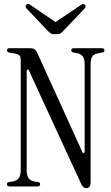

<svg xmlns="http://www.w3.org/2000/svg" viewBox="-20 -971 580 1000"><path d="M429 9Q413 9 402 -15L131 -603Q128 -610 123.5 -609Q119 -608 119 -600V-86Q119 -58 128.5 -43.5Q138 -29 163 -25L176 -23Q189 -22 189 -11Q189 0 174 0H31Q16 0 16 -11Q16 -22 29 -23L42 -25Q68 -29 78 -43.5Q88 -58 88 -86V-654Q88 -675 81.5 -682Q75 -689 52 -693L29 -697Q16 -700 16 -709Q16 -720 31 -720H138Q163 -720 173 -698L409 -179Q412 -173 416.5 -174Q421 -175 421 -181V-634Q421 -666 410 -678.5Q399 -691 382 -694L364 -697Q351 -700 351 -709Q351 -720 366 -720H509Q524 -720 524 -709Q524 -698 511 -697L498 -695Q472 -691 462 -678.5Q452 -666 452 -634V-23Q452 -5 445.5 2Q439 9 429 9ZM260 -793Q246 -793 235 -804L119 -926Q109 -937 116 -945Q124 -955 136 -947L269 -856L403 -946Q417 -955 423 -945Q430 -937 420 -926L304 -804Q293 -793 279 -793Z"/></svg>

Font: Instrument Serif
Style: Regular
Weight: 400
Designer: Rodrigo Fuenzalida
Foundry: fragTYPE
Version: Version 1.000; ttfautohint (v1.8.4.7-5d5b);gftools[0.9.27]